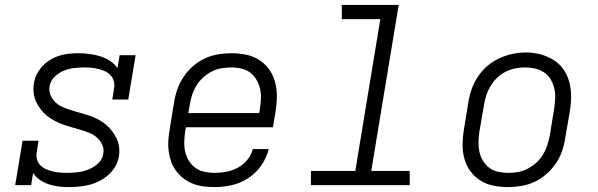

<svg xmlns="http://www.w3.org/2000/svg" viewBox="-20 -755 2440 783"><path d="M261 8Q240 8 219 5.5Q198 3 178.5 -3.5Q159 -10 142.5 -21.5Q126 -33 115 -50L107 0H42L72 -181H137L130 -136Q127 -121 130.5 -106.5Q134 -92 143.5 -82Q153 -72 166 -66Q179 -60 193 -56.5Q207 -53 222 -51.5Q237 -50 252 -50Q274 -50 296 -52.5Q318 -55 340 -63.5Q362 -72 380 -88.5Q398 -105 401 -128Q405 -147 397 -164.5Q389 -182 375.5 -194Q362 -206 344.5 -213Q327 -220 309 -225.5Q291 -231 272.5 -236Q254 -241 236.5 -247.5Q219 -254 202.5 -262.5Q186 -271 172 -282.5Q158 -294 146.5 -308.5Q135 -323 127.5 -339.5Q120 -356 117.5 -375Q115 -394 118 -414Q121 -434 130 -452Q139 -470 153 -485Q167 -500 185 -511Q203 -522 222.5 -528Q242 -534 261 -536Q280 -538 299 -538Q322 -538 345 -535Q368 -532 389 -525.5Q410 -519 428.5 -507Q447 -495 459 -477L468 -530H533L503 -349H438L445 -394Q448 -409 444.5 -423Q441 -437 431.5 -447.5Q422 -458 409 -464Q396 -470 382.5 -473.5Q369 -477 354 -478.5Q339 -480 324 -480Q303 -480 281.5 -477.5Q260 -475 239.5 -466.5Q219 -458 202 -441Q185 -424 182 -403Q179 -383 186.5 -366Q194 -349 207.5 -336.5Q221 -324 238.5 -317Q256 -310 274 -304.5Q292 -299 310 -294Q328 -289 345.5 -283Q363 -277 379.5 -268.5Q396 -260 410 -248.5Q424 -237 435.5 -222.5Q447 -208 455 -191.5Q463 -175 465.5 -156Q468 -137 465 -118Q460 -85 438 -58.5Q416 -32 386 -17Q356 -2 324.5 3Q293 8 261 8Z M855 8Q832 8 809.5 5Q787 2 766.5 -6Q746 -14 729 -27Q712 -40 699 -57Q686 -74 678.5 -94.5Q671 -115 668 -137Q665 -159 666.5 -182Q668 -205 672 -228L690 -338Q694 -365 703.5 -391.5Q713 -418 729 -442Q745 -466 767.5 -485.5Q790 -505 816 -517Q842 -529 869.5 -533.5Q897 -538 924 -538Q954 -538 983.5 -532Q1013 -526 1037 -510.5Q1061 -495 1077.5 -472Q1094 -449 1101.5 -421Q1109 -393 1109 -362.5Q1109 -332 1104 -302L1093 -236H738L735 -218Q732 -197 731.5 -176Q731 -155 735.5 -135.5Q740 -116 750.5 -99Q761 -82 777 -70.5Q793 -59 813.5 -54.5Q834 -50 855 -50Q879 -50 903 -54.5Q927 -59 949.5 -71Q972 -83 988.5 -103Q1005 -123 1011 -147H1076Q1067 -111 1045.5 -80Q1024 -49 992.5 -28.5Q961 -8 925.5 0Q890 8 855 8ZM748 -294H1037L1040 -312Q1043 -332 1044 -353Q1045 -374 1040.5 -393.5Q1036 -413 1025.5 -430.5Q1015 -448 999.5 -459.5Q984 -471 964 -475.5Q944 -480 923 -480Q903 -480 882.5 -476.5Q862 -473 843 -463Q824 -453 808 -438.5Q792 -424 781 -406Q770 -388 763.5 -368Q757 -348 754 -328Z M1248 0V-58H1429L1531 -677H1374V-735H1606L1494 -58H1651V0Z M2051 8Q2021 8 1991.5 2Q1962 -4 1938 -19.5Q1914 -35 1897.5 -58Q1881 -81 1873.5 -109Q1866 -137 1866.5 -167.5Q1867 -198 1872 -228L1890 -338Q1894 -365 1903.5 -391.5Q1913 -418 1929 -442.5Q1945 -467 1967.5 -486Q1990 -505 2016 -517Q2042 -529 2069.5 -535Q2097 -541 2124 -541Q2155 -541 2183.5 -533.5Q2212 -526 2236.5 -511Q2261 -496 2277.5 -472.5Q2294 -449 2301.5 -421Q2309 -393 2309 -362.5Q2309 -332 2304 -302L2285 -192Q2281 -165 2272 -138.5Q2263 -112 2246.5 -88Q2230 -64 2207.5 -44.5Q2185 -25 2159 -13Q2133 -1 2105.5 3.5Q2078 8 2051 8ZM2052 -50Q2073 -50 2093 -53.5Q2113 -57 2132 -67Q2151 -77 2167 -91.5Q2183 -106 2194 -124Q2205 -142 2211.5 -162Q2218 -182 2222 -202L2240 -312Q2243 -333 2244 -354Q2245 -375 2240.5 -394.5Q2236 -414 2225.5 -431.5Q2215 -449 2198.5 -460Q2182 -471 2162 -475.5Q2142 -480 2121 -480Q2101 -480 2081 -476Q2061 -472 2042 -462.5Q2023 -453 2007.5 -438Q1992 -423 1981 -405Q1970 -387 1963.5 -367.5Q1957 -348 1954 -328L1935 -218Q1932 -198 1931.5 -177Q1931 -156 1935 -136.5Q1939 -117 1949.5 -99.5Q1960 -82 1975.5 -70.5Q1991 -59 2011 -54.5Q2031 -50 2052 -50Z"/></svg>

Font: Iosevka Curly Slab LtExObl
Style: Regular
Weight: 300
Width: 7
Italic angle: -9°
Monospace: yes
Designer: Belleve Invis
Foundry: Belleve Invis
Version: Version 11.1.0; ttfautohint (v1.8.3)